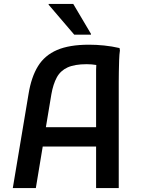

<svg xmlns="http://www.w3.org/2000/svg" viewBox="-20 -955 714 975"><path d="M45 0 125 -478Q139 -564 173 -619Q207 -674 269.5 -701Q332 -728 432 -728Q469 -728 508.5 -724Q548 -720 587 -711L589 -699Q586 -680 585 -650Q584 -620 583.5 -589.5Q583 -559 583 -539V0H468V-211H197L162 0ZM241 -477 213 -309H468V-575Q468 -588 468 -601Q468 -614 469 -625Q458 -627 445.5 -628Q433 -629 420 -629Q359 -629 323 -612.5Q287 -596 268.5 -562Q250 -528 241 -477ZM357 -779 227 -931V-935H352L442 -783V-779Z"/></svg>

Font: Kufam Medium
Style: Regular
Weight: 500
Designer: Wael Morcos, Artur Schmal
Foundry: Original Type
Version: Version 1.300; ttfautohint (v1.8.3)